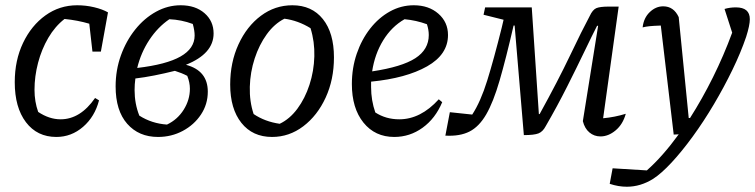

<svg xmlns="http://www.w3.org/2000/svg" viewBox="-20 -511 2867 729"><path d="M194 9Q121 9 78.5 -47Q36 -103 36 -199Q36 -282 67.5 -348Q99 -414 152.5 -452.5Q206 -491 273 -491Q306 -491 337.5 -483.5Q369 -476 390 -464L363 -315H331L319 -421Q275 -434 225 -439Q189 -411 163.5 -367.5Q138 -324 124.5 -272.5Q111 -221 111 -170Q111 -125 125 -86Q167 -58 210 -58Q285 -58 341 -139L356 -130Q340 -68 295.5 -29.5Q251 9 194 9Z M580 9Q507 9 463 -41Q419 -91 419 -183Q419 -245 439 -300.5Q459 -356 493.5 -399Q528 -442 572.5 -466.5Q617 -491 666 -491Q722 -491 756.5 -461Q791 -431 791 -384Q791 -307 686 -265Q769 -243 769 -163Q769 -115 743 -76Q717 -37 674 -14Q631 9 580 9ZM719 -376Q719 -395 712 -420Q669 -436 623 -438Q579 -408 547 -359.5Q515 -311 501 -253Q612 -266 665.5 -296.5Q719 -327 719 -376ZM491 -169Q491 -117 509 -72Q556 -42 614 -38Q654 -57 677.5 -94.5Q701 -132 701 -174Q701 -198 691 -223Q670 -234 644 -242Q604 -232 566 -224.5Q528 -217 494 -213Q491 -191 491 -169Z M1013 9Q939 9 896.5 -44.5Q854 -98 854 -190Q854 -274 885.5 -342.5Q917 -411 970.5 -451Q1024 -491 1090 -491Q1164 -491 1206 -438.5Q1248 -386 1248 -293Q1248 -209 1216.5 -140.5Q1185 -72 1131.5 -31.5Q1078 9 1013 9ZM1042 -41Q1080 -59 1109 -98Q1138 -137 1155 -189Q1172 -241 1173.5 -297Q1175 -353 1159 -404Q1112 -433 1060 -440Q1022 -421 993 -381Q964 -341 947 -289Q930 -237 928.5 -181.5Q927 -126 943 -78Q986 -49 1042 -41Z M1477 9Q1404 9 1360 -45.5Q1316 -100 1316 -192Q1316 -253 1334.5 -307Q1353 -361 1385.5 -402.5Q1418 -444 1460.5 -467.5Q1503 -491 1551 -491Q1608 -491 1644.5 -459Q1681 -427 1681 -378Q1681 -304 1601.5 -259Q1522 -214 1389 -201Q1389 -191 1389 -180Q1389 -130 1405 -84Q1445 -58 1496 -58Q1577 -58 1646 -134L1659 -123Q1633 -61 1584.5 -26Q1536 9 1477 9ZM1608 -378Q1608 -398 1601 -419Q1560 -434 1516 -438Q1467 -410 1435 -358Q1403 -306 1393 -240Q1506 -257 1557 -290Q1608 -323 1608 -378Z M2260 7Q2236 7 2218 -8Q2200 -23 2193 -51L2251 -413H2247Q2229 -378 2200 -317.5Q2171 -257 2133.5 -182.5Q2096 -108 2052 -32Q2041 -11 2024.5 -4.5Q2008 2 1969 2L1934 -414H1930Q1901 -288 1877 -205.5Q1853 -123 1826 -76.5Q1799 -30 1762.5 -11.5Q1726 7 1671 4L1688 -85L1773 -76Q1805 -125 1830 -205.5Q1855 -286 1885 -406L1892 -436L1816 -455L1822 -483H1999L2026 -78H2029Q2099 -205 2144.5 -300.5Q2190 -396 2219 -450Q2230 -474 2244 -480Q2258 -486 2292 -486H2329L2270 -62Q2314 -66 2356 -79Q2345 -39 2317.5 -16Q2290 7 2260 7Z M2538 0 2489 -414Q2460 -413 2446 -411.5Q2432 -410 2420 -407Q2424 -443 2447 -465Q2470 -487 2498 -487Q2538 -487 2557 -446L2595 -63H2600Q2646 -135 2687 -217.5Q2728 -300 2760 -387L2731 -477Q2751 -483 2774 -483Q2827 -483 2827 -438Q2827 -415 2813 -371Q2793 -312 2761 -246Q2729 -180 2690.5 -115Q2652 -50 2610.5 7Q2569 64 2530 106Q2491 148 2460 168Q2412 198 2360 198Q2328 198 2295 187L2306 128L2436 136Q2496 83 2557 -1Z"/></svg>

Font: Piazzolla
Style: Italic
Weight: 400
Italic angle: -11.3°
Designer: Juan Pablo del Peral
Foundry: Huerta Tipografica
Version: Version 1.330